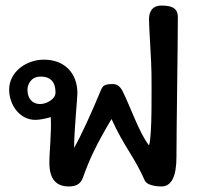

<svg xmlns="http://www.w3.org/2000/svg" viewBox="-20 -669 730 692"><path d="M259 -333C259 -402 216 -454 138 -454C76 -454 13 -411 13 -346C13 -291 51 -237 107 -237C132 -237 163 -247 163 -247C166 -188 158 -129 158 -82C158 -24 182 3 228 3C252 3 270 -4 279 -29C302 -94 326 -146 382 -240C427 -140 464 -105 502 -18C508 -4 535 3 562 3C598 3 616 -33 616 -104C616 -201 621 -510 621 -607C621 -634 607 -649 563 -649C526 -649 517 -624 517 -598C517 -572 526 -442 526 -404C526 -358 529 -178 517 -145C482 -189 449 -287 422 -340C411 -362 398 -366 386 -366C355 -366 350 -360 342 -340C311 -265 271 -177 247 -136C247 -194 259 -317 259 -333ZM127 -393C158 -393 180 -378 180 -335C180 -310 145 -294 125 -294C97 -294 79 -313 79 -346C79 -361 89 -393 127 -393Z"/></svg>

Font: Itim
Style: Regular
Weight: 400
Designer: CadsonDemak Team
Foundry: Pablo Impallari
Version: Version 1.002;PS 001.002;hotconv 1.0.88;makeotf.lib2.5.64775